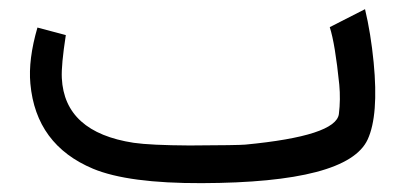

<svg xmlns="http://www.w3.org/2000/svg" viewBox="-20 -404 897 423"><path d="M424.3 -0.5Q262.7 0 185.1 -32.2Q59.1 -85 46.9 -219.7Q42 -272.9 62.5 -343.3L125 -326.7Q114.7 -259.8 116.2 -231.9Q122.1 -112.8 274.4 -89.4Q311.5 -84 397.5 -83.5Q506.8 -84 520.5 -85.4Q720.2 -104.5 726.6 -152.8Q730.5 -185.1 727.5 -217.3Q718.3 -307.6 706.5 -344.2L784.2 -383.8Q796.9 -330.6 803.2 -266.6Q814.5 -149.9 790 -96.7Q746.1 -1.5 424.3 -0.5Z"/></svg>

Font: Elshan
Style: Regular
Weight: 400
Foundry: DejaVu fonts team - Redesigned by Saber Rastikerdar (Samim font) - Edited by Jalil Hamdollahi
Version: Version 0.9.9; ttfautohint (v1.4.1.5-446e)